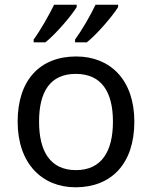

<svg xmlns="http://www.w3.org/2000/svg" viewBox="-20 -852 645 816"><path d="M482 -822V-832H386C365 -787 327 -722 299 -684V-672H349C394 -708 461 -787 482 -822ZM306 -822V-832H210C188 -787 151 -722 123 -684V-672H173C218 -708 285 -787 306 -822ZM551 -335C551 -512 449 -612 304 -612C150 -612 55 -512 55 -335C55 -157 159 -56 301 -56C454 -56 551 -157 551 -335ZM146 -335C146 -462 193 -538 302 -538C411 -538 460 -462 460 -335C460 -208 411 -129 303 -129C194 -129 146 -208 146 -335Z"/></svg>

Font: Noto Sans Malayalam UI
Style: Regular
Weight: 400
Designer: Jelle Bosma - Monotype Design Team
Foundry: Monotype Imaging Inc.
Version: Version 2.104